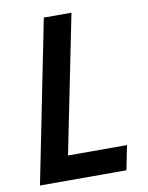

<svg xmlns="http://www.w3.org/2000/svg" viewBox="-82 -779 645 839"><g transform="rotate(-10 240.5 -360.0)"><path d="M26.9 0 170.9 -719.7H293.5L170.4 -107.9H432.1L410.6 0Z"/></g></svg>

Font: Reddit Sans SemiBold
Style: Italic
Weight: 600
Italic angle: -11.25°
Designer: Stephen Hutchings
Version: Version 1.013